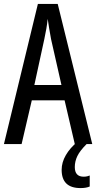

<svg xmlns="http://www.w3.org/2000/svg" viewBox="-20 -734 490 978"><path d="M361 0 309 -223H142L90 0H0L173 -714H274L450 0ZM240 -535Q235 -563 230.5 -589Q226 -615 223 -638Q218 -590 206 -536L155 -301H293ZM361 117Q361 166 406 166Q417 166 424.5 164Q432 162 437 160V216Q419 224 390 224Q294 224 294 131Q294 93 315.5 56Q337 19 375 -12L421 0Q387 34 374 61Q361 88 361 117Z"/></svg>

Font: Noto Sans ExtraCondensed
Style: Regular
Weight: 400
Width: 2
Designer: Monotype Design Team
Foundry: Monotype Imaging Inc.
Version: Version 2.013; ttfautohint (v1.8.4.7-5d5b)